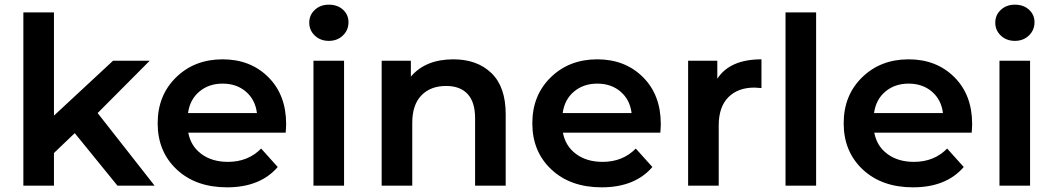

<svg xmlns="http://www.w3.org/2000/svg" viewBox="-20 -795 4511 822"><path d="M80 0V-742H211V-300L464 -535H621L398 -311L642 0H483L300 -225L211 -140V0Z M952 7Q818 7 736.5 -69.5Q655 -146 655 -267Q655 -387 734 -464Q813 -541 933 -541Q1052 -541 1128.5 -465Q1205 -389 1205 -264Q1205 -251 1203 -227H786Q797 -169 842.5 -135.5Q888 -102 956 -102Q1042 -102 1098 -159L1169 -80Q1094 7 952 7ZM785 -311H1080Q1073 -368 1033 -402.5Q993 -437 933 -437Q874 -437 833.5 -403Q793 -369 785 -311Z M1322 0V-535H1453V0ZM1388 -775Q1425 -775 1448.5 -753.5Q1472 -732 1472 -700Q1472 -666 1448 -643Q1424 -620 1388 -620Q1352 -620 1328 -642.5Q1304 -665 1304 -698Q1304 -731 1328 -753Q1352 -775 1388 -775Z M1921 -541Q2023 -541 2084 -482Q2145 -423 2145 -306V0H2014V-289Q2014 -358 1982 -392.5Q1950 -427 1890 -427Q1823 -427 1784 -386.5Q1745 -346 1745 -269V0H1614V-535H1739V-467Q1802 -541 1921 -541Z M2556 7Q2422 7 2340.5 -69.5Q2259 -146 2259 -267Q2259 -387 2338 -464Q2417 -541 2537 -541Q2656 -541 2732.5 -465Q2809 -389 2809 -264Q2809 -251 2807 -227H2390Q2401 -169 2446.5 -135.5Q2492 -102 2560 -102Q2646 -102 2702 -159L2773 -80Q2698 7 2556 7ZM2389 -311H2684Q2677 -368 2637 -402.5Q2597 -437 2537 -437Q2478 -437 2437.5 -403Q2397 -369 2389 -311Z M2926 0V-535H3051V-458Q3105 -541 3240 -541V-418Q3218 -420 3210 -420Q3139 -420 3098 -378.5Q3057 -337 3057 -258V0Z M3343 0V-742H3474V0Z M3889 7Q3755 7 3673.5 -69.5Q3592 -146 3592 -267Q3592 -387 3671 -464Q3750 -541 3870 -541Q3989 -541 4065.5 -465Q4142 -389 4142 -264Q4142 -251 4140 -227H3723Q3734 -169 3779.5 -135.5Q3825 -102 3893 -102Q3979 -102 4035 -159L4106 -80Q4031 7 3889 7ZM3722 -311H4017Q4010 -368 3970 -402.5Q3930 -437 3870 -437Q3811 -437 3770.5 -403Q3730 -369 3722 -311Z M4259 0V-535H4390V0ZM4325 -775Q4362 -775 4385.5 -753.5Q4409 -732 4409 -700Q4409 -666 4385 -643Q4361 -620 4325 -620Q4289 -620 4265 -642.5Q4241 -665 4241 -698Q4241 -731 4265 -753Q4289 -775 4325 -775Z"/></svg>

Font: Belfius21
Style: Bold
Weight: 700
Designer: Montserrat's base design by Julieta Ulanovsky, modified by Coast SPRL for Belfius Bank NV.
Foundry: Montserrat's base design by Julieta Ulanovsky, modified by Coast SPRL for Belfius Bank NV.
Version: Version 2.000;FEAKit 1.0